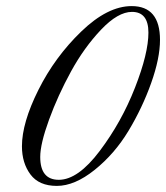

<svg xmlns="http://www.w3.org/2000/svg" viewBox="-20 -599 545 630"><path d="M505 -468Q505 -408 476 -326.5Q447 -245 401.5 -169.5Q356 -94 290.5 -41.5Q225 11 166.5 11Q108 11 80 -26.5Q52 -64 52 -119Q52 -196 106 -304Q160 -412 246.5 -495.5Q333 -579 412 -579Q505 -579 505 -468ZM413 -560Q367 -560 311.5 -501.5Q256 -443 213 -364.5Q170 -286 141 -206.5Q112 -127 112 -84Q112 -9 173 -9Q236 -9 307.5 -104Q379 -199 423 -311.5Q467 -424 467 -492Q467 -560 413 -560Z"/></svg>

Font: Great Vibes
Style: Regular
Weight: 400
Designer: Robert E. Leuschke
Foundry: Robert E. Leuschke
Version: Version 1.001